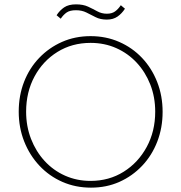

<svg xmlns="http://www.w3.org/2000/svg" viewBox="-20 -852 833 882"><path d="M398 10Q327 10 266.5 -16.5Q206 -43 161 -91Q116 -139 91 -202.5Q66 -266 66 -339Q66 -413 90.5 -476Q115 -539 160 -586Q205 -633 265 -659.5Q325 -686 396 -686Q467 -686 527.5 -659.5Q588 -633 632.5 -586Q677 -539 702 -475.5Q727 -412 727 -338Q727 -265 702.5 -201.5Q678 -138 633 -90.5Q588 -43 528.5 -16.5Q469 10 398 10ZM396 -21Q481 -21 548 -63Q615 -105 654 -177Q693 -249 693 -339Q693 -406 670.5 -463.5Q648 -521 608 -564Q568 -607 514 -631Q460 -655 396 -655Q311 -655 244 -613.5Q177 -572 138.5 -500.5Q100 -429 100 -339Q100 -272 122.5 -214Q145 -156 185 -112.5Q225 -69 279 -45Q333 -21 396 -21ZM471 -762Q441 -762 419.5 -773Q398 -784 377 -794.5Q356 -805 329 -805Q301 -805 286 -794.5Q271 -784 259 -766L240 -782Q254 -804 274.5 -818Q295 -832 329 -832Q362 -832 384.5 -821.5Q407 -811 427 -800Q447 -789 471 -789Q494 -789 508.5 -799.5Q523 -810 535 -828L554 -812Q540 -790 520 -776Q500 -762 471 -762Z"/></svg>

Font: Outfit Thin
Style: Regular
Weight: 100
Designer: Rodrigo Fuenzalida
Foundry: fragTYPE
Version: Version 1.100;gftools[0.9.27]